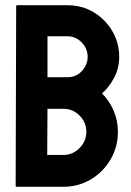

<svg xmlns="http://www.w3.org/2000/svg" viewBox="-20 -716 504 736"><path d="M44 0Q40 0 40 -5L42 -692Q42 -696 46 -696H238Q295 -696 340 -668.5Q385 -641 411 -596Q437 -551 437 -498Q437 -455 417.5 -418Q398 -381 371 -358Q400 -329 416 -291Q432 -253 432 -211Q432 -153 404 -105Q376 -57 328.5 -28.5Q281 0 223 0ZM162 -420H238Q273 -420 294.5 -444.5Q316 -469 316 -498Q316 -530 293 -553.5Q270 -577 238 -577H162ZM161 -122H223Q259 -122 285 -148.5Q311 -175 311 -211Q311 -247 285 -273Q259 -299 223 -299H162Z"/></svg>

Font: Staatliches
Style: Regular
Weight: 400
Designer: Brian LaRossa & Erica Carras
Foundry: Type Brut Foundry
Version: Version 1.000; ttfautohint (v1.8.2) -l 8 -r 50 -G 200 -x 14 